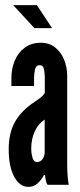

<svg xmlns="http://www.w3.org/2000/svg" viewBox="-20 -722 311 750"><path d="M90.5 8Q57 8 35.5 -31.5Q14 -71 14 -139Q14 -203 39 -246.8Q64 -290.5 115 -324Q129.5 -333.5 141 -343Q152.5 -352.5 155 -360V-419.5Q155 -436.5 151.8 -452Q148.5 -467.5 134.5 -467.5Q121 -467.5 117 -451Q113 -434.5 113 -417V-386H24.5V-416.5Q24.5 -454.5 38 -486Q51.5 -517.5 77.2 -536.2Q103 -555 139 -555Q173 -555 196 -536.2Q219 -517.5 230.8 -488Q242.5 -458.5 242.5 -426V-85Q242.5 -53 244.2 -33.5Q246 -14 248.5 0H165.5Q161.5 -5.5 158.8 -18.2Q156 -31 156 -38.5H151.5Q142 -19.5 127 -5.8Q112 8 90.5 8ZM124 -89Q138 -89 146.2 -100.8Q154.5 -112.5 154.5 -126.5V-255Q129.5 -239 115.8 -208.8Q102 -178.5 102 -142.5Q102 -122.5 107 -105.8Q112 -89 124 -89ZM183.5 -612H114.5L31.5 -702H124Z"/></svg>

Font: League Gothic SemiCondensed
Style: Regular
Weight: 400
Width: 4
Designer: The League of Moveable Type
Version: Version 2.001